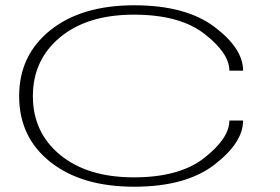

<svg xmlns="http://www.w3.org/2000/svg" viewBox="-20 -702 1059 727"><path d="M488 5Q683.5 5 792 -78.5Q900.5 -162 900.5 -245.5H848.5Q848.5 -179 754.5 -104.8Q660.5 -30.5 487 -30.5Q311 -30.5 207.8 -115.5Q104.5 -200.5 104.5 -338Q104.5 -475.5 207.8 -561Q311 -646.5 487 -646.5Q660.5 -646.5 754.5 -573.5Q848.5 -500.5 848.5 -434.5H900.5Q900.5 -518.5 792 -600.2Q683.5 -682 488 -682Q288.5 -682 170.5 -587.5Q52.5 -493 52.5 -338Q52.5 -182.5 170.5 -88.8Q288.5 5 488 5Z"/></svg>

Font: Anybody ExtraExpanded ExtraLight
Style: Regular
Weight: 250
Width: 8
Version: Version 1.113;gftools[0.9.25]